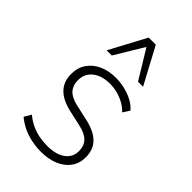

<svg xmlns="http://www.w3.org/2000/svg" viewBox="-225 -824 916 916"><g transform="rotate(45 233.0 -366.5)"><path d="M235 8Q202 8 169 1Q136 -6 108 -20Q80 -34 59 -52L80 -87Q104 -67 130 -55Q156 -43 183 -38Q210 -33 238 -33Q295 -33 328.5 -57Q362 -81 362 -123Q362 -159 340.5 -180.5Q319 -202 274 -211L194 -229Q135 -243 105 -274.5Q75 -306 75 -356Q75 -399 96 -430Q117 -461 154 -478Q191 -495 240 -495Q269 -495 299 -488Q329 -481 355 -467.5Q381 -454 399 -433L377 -399Q358 -419 335 -431Q312 -443 288 -449Q264 -455 240 -455Q185 -455 152 -429Q119 -403 119 -358Q119 -324 138 -302.5Q157 -281 200 -271L280 -253Q344 -239 375 -207.5Q406 -176 406 -125Q406 -85 385 -55Q364 -25 325.5 -8.5Q287 8 235 8ZM115 -556 214 -741H262L361 -556H327L238 -702L150 -556Z"/></g></svg>

Font: Nunito Sans 10pt SemiCondensed ExtraLight
Style: Regular
Weight: 250
Width: 4
Designer: Vernon Adams
Foundry: Vernon Adams
Version: Version 3.101;gftools[0.9.27]